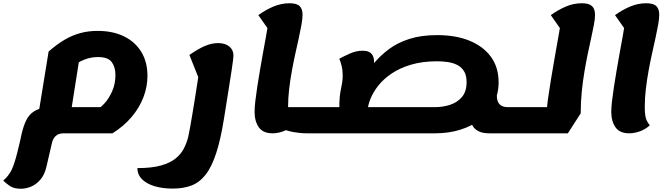

<svg xmlns="http://www.w3.org/2000/svg" viewBox="-107 -795 4109 1181"><path d="M21 366Q-22 366 -47 348.5Q-72 331 -87 316Q-82 311 -70.5 300Q-59 289 -44.5 266Q-30 243 -17 201Q-9 177 -0.5 143Q8 109 15.5 77Q23 45 26 29Q38 -23 55 -56.5Q72 -90 100 -108.5Q128 -127 171 -134L124 -60L192 -478Q242 -522 289.5 -550Q337 -578 387 -591.5Q437 -605 493 -605Q587 -605 655.5 -571.5Q724 -538 762 -476Q800 -414 800 -329Q800 -262 775.5 -197.5Q751 -133 703 -76Q655 -19 585 25H285Q253 25 235 42Q217 59 211 91L179 229Q168 278 143 308Q118 338 86 352Q54 366 21 366ZM324 -71 268 -136H578L491 -123Q510 -131 536.5 -160Q563 -189 583 -234Q603 -279 603 -334Q603 -383 580 -413.5Q557 -444 496 -444Q451 -444 411.5 -428Q372 -412 348 -392L388 -477Z M956 365Q890 365 841 349.5Q792 334 765 306Q738 278 738 239Q826 239 883 223Q940 207 973.5 179.5Q1007 152 1024.5 117.5Q1042 83 1051 46Q1055 29 1061.5 -7.5Q1068 -44 1076 -91Q1084 -138 1092 -188.5Q1100 -239 1107 -285Q1114 -331 1119 -364L1125 -289L1058 -457Q1111 -494 1153 -512Q1195 -530 1234 -530Q1278 -530 1303.5 -509Q1329 -488 1329 -453Q1329 -444 1326.5 -424.5Q1324 -405 1318 -364.5Q1312 -324 1300.5 -252Q1289 -180 1271 -67Q1250 65 1222 149.5Q1194 234 1156.5 281Q1119 328 1069.5 346.5Q1020 365 956 365Z M1780 25Q1740 25 1698 17.5Q1656 10 1598 -14L1649 -136H1845L1819 25ZM1569 25Q1511 25 1485 -12Q1459 -49 1459 -107Q1459 -134 1463.5 -173.5Q1468 -213 1475.5 -261.5Q1483 -310 1492 -363Q1501 -416 1510.5 -468.5Q1520 -521 1529 -570Q1538 -619 1544 -658L1576 -568L1482 -702Q1526 -734 1574.5 -754.5Q1623 -775 1674 -775Q1718 -775 1736 -757.5Q1754 -740 1754 -704Q1754 -680 1747.5 -643.5Q1741 -607 1731 -561.5Q1721 -516 1709.5 -464.5Q1698 -413 1688 -357.5Q1678 -302 1671.5 -246.5Q1665 -191 1665 -138Q1665 -103 1668.5 -82.5Q1672 -62 1679 -49.5Q1686 -37 1696 -24Q1668 1 1634.5 13Q1601 25 1569 25ZM1819 25 1845 -136Q1863 -136 1866.5 -114.5Q1870 -93 1864 -55Q1858 -18 1847.5 3.5Q1837 25 1819 25Z M2902 25Q2861 25 2836 12Q2811 -1 2800 -21.5Q2789 -42 2789 -62Q2789 -86 2797.5 -115.5Q2806 -145 2814 -174.5Q2822 -204 2822 -228L2949 -208Q2949 -190 2953 -176.5Q2957 -163 2965.5 -154Q2974 -145 2986.5 -140.5Q2999 -136 3016 -136H3117L3091 25ZM1820 25 1846 -136H2046L1984 -55Q1979 -121 1980.5 -162Q1982 -203 1987 -230.5Q1992 -258 1996.5 -280.5Q2001 -303 2001 -332Q2001 -363 1994 -391Q1987 -419 1980 -434Q2006 -448 2045 -465.5Q2084 -483 2123 -483Q2152 -483 2167.5 -473Q2183 -463 2189 -445.5Q2195 -428 2194.5 -403Q2194 -378 2189 -348L2121 -307Q2153 -357 2192.5 -405Q2232 -453 2285 -492.5Q2338 -532 2410.5 -555.5Q2483 -579 2582 -579Q2698 -579 2782.5 -544Q2867 -509 2913.5 -444.5Q2960 -380 2960 -289Q2960 -219 2931 -161.5Q2902 -104 2849.5 -62Q2797 -20 2725.5 2.5Q2654 25 2569 25ZM2153 -109 2090 -136H2569Q2618 -136 2662 -150.5Q2706 -165 2734.5 -198.5Q2763 -232 2763 -289Q2763 -332 2747 -357.5Q2731 -383 2704.5 -396Q2678 -409 2646 -413.5Q2614 -418 2582 -418Q2492 -418 2422.5 -397.5Q2353 -377 2303 -343.5Q2253 -310 2220.5 -269Q2188 -228 2171.5 -186.5Q2155 -145 2153 -109ZM1820 25Q1802 25 1798.5 3Q1795 -19 1801 -56Q1807 -93 1817.5 -114.5Q1828 -136 1846 -136ZM3091 25 3117 -136Q3135 -136 3138.5 -114.5Q3142 -93 3136 -55Q3130 -18 3119.5 3.5Q3109 25 3091 25Z M3092 25 3118 -136H3324L3257 -115Q3257 -137 3263.5 -185.5Q3270 -234 3280.5 -297Q3291 -360 3302.5 -427Q3314 -494 3325 -554.5Q3336 -615 3343 -657L3375 -568L3281 -702Q3324 -733 3372 -754Q3420 -775 3472 -775Q3516 -775 3534.5 -757.5Q3553 -740 3553 -704Q3553 -680 3546.5 -644.5Q3540 -609 3530 -564.5Q3520 -520 3509 -467Q3498 -414 3488 -355Q3478 -296 3471.5 -231.5Q3465 -167 3465 -98L3386 25ZM3092 25Q3074 25 3070.5 3Q3067 -19 3073 -56Q3079 -93 3089.5 -114.5Q3100 -136 3118 -136Z M3763 25Q3705 25 3679 -12Q3653 -49 3653 -107Q3653 -134 3657.5 -173.5Q3662 -213 3669.5 -261.5Q3677 -310 3686 -363Q3695 -416 3704.5 -468.5Q3714 -521 3723 -570Q3732 -619 3738 -658L3770 -568L3676 -702Q3720 -734 3768.5 -754.5Q3817 -775 3868 -775Q3912 -775 3930 -757.5Q3948 -740 3948 -704Q3948 -680 3941.5 -643.5Q3935 -607 3925 -561.5Q3915 -516 3903.5 -464.5Q3892 -413 3882 -357.5Q3872 -302 3865.5 -246.5Q3859 -191 3859 -138Q3859 -103 3862.5 -82.5Q3866 -62 3873 -49.5Q3880 -37 3890 -24Q3862 1 3828.5 13Q3795 25 3763 25Z"/></svg>

Font: Lemonada
Style: Regular
Weight: 400
Designer: Mohamed Gaber (Arabic), Eduardo Tunni (Latin)
Foundry: Kief Type Foundry
Version: Version 4.005